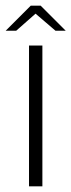

<svg xmlns="http://www.w3.org/2000/svg" viewBox="-45 -655 251 675"><path d="M57 0V-495H104V0ZM-25 -547 63 -635H98L186 -547H150L80 -607L12 -547Z"/></svg>

Font: Alumni Sans Thin Light
Style: Regular
Weight: 300
Version: Version 1.018